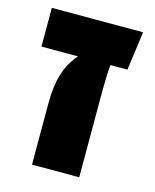

<svg xmlns="http://www.w3.org/2000/svg" viewBox="-92 -634 566 699"><g transform="rotate(15 191.5 -285.0)"><path d="M361 -570 341 -424H277Q273 -391 273 -299V0H95V-237Q95 -359 155 -424H17V-570Z"/></g></svg>

Font: FiraGO ExtraBold
Style: Regular
Weight: 800
Designer: bBox Type
Foundry: bBox Type GmbH
Version: Version 1.001;PS 001.001;hotconv 1.0.88;makeotf.lib2.5.64775